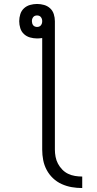

<svg xmlns="http://www.w3.org/2000/svg" viewBox="-20 -755 490 969"><path d="M395 194Q368 194 342 189.5Q316 185 291.5 174Q267 163 247.5 144.5Q228 126 215.5 102.5Q203 79 198 53Q193 27 193 0V-563Q186 -562 179.5 -561.5Q173 -561 167 -561Q149 -561 131.5 -566Q114 -571 101 -583Q88 -595 82.5 -612.5Q77 -630 77 -648Q77 -666 82.5 -683.5Q88 -701 101 -713Q114 -725 131.5 -730Q149 -735 167 -735Q185 -735 202.5 -730Q220 -725 233 -713Q246 -701 251.5 -683.5Q257 -666 257 -648V0Q257 18 260.5 36.5Q264 55 272.5 71Q281 87 294 100.5Q307 114 323.5 122Q340 130 358.5 133Q377 136 395 136ZM167 -619Q173 -619 178 -621Q183 -623 186.5 -627.5Q190 -632 191.5 -637Q193 -642 193 -648Q193 -654 191.5 -659Q190 -664 186.5 -668.5Q183 -673 178 -675Q173 -677 167 -677Q161 -677 156 -675Q151 -673 147.5 -668.5Q144 -664 142.5 -659Q141 -654 141 -648Q141 -643 142.5 -637.5Q144 -632 147.5 -627.5Q151 -623 156.5 -621Q162 -619 167 -619Z"/></svg>

Font: Iosevka Etoile Light
Style: Regular
Weight: 300
Designer: Belleve Invis
Foundry: Belleve Invis
Version: Version 25.0.1; ttfautohint (v1.8.4)